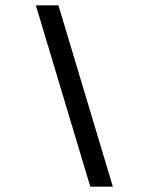

<svg xmlns="http://www.w3.org/2000/svg" viewBox="-20 -703 560 723"><path d="M405 0H320L115 -683H200Z"/></svg>

Font: RopaSansRegular
Style: Regular
Weight: 400
Designer: Botio Nikoltchev
Foundry: Botjo Nikoltchev
Version: Version 1.002